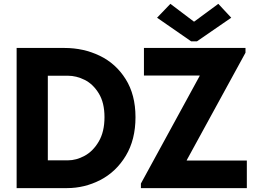

<svg xmlns="http://www.w3.org/2000/svg" viewBox="-20 -966 1318 986"><path d="M65.4 -719.7H311.5Q408.7 -719.7 491.7 -679.9Q574.7 -640.1 625.2 -559.8Q675.8 -479.5 675.8 -364.3Q675.8 -248.5 626 -166Q576.2 -83.5 495.4 -41.7Q414.6 0 324.2 0H65.4ZM516.6 -364.3Q516.6 -438.5 487.3 -486.3Q458 -534.2 415 -555.7Q372.1 -577.1 329.1 -577.1H225.6V-142.6H329.1Q371.6 -142.6 414.8 -166Q458 -189.5 487.3 -239.5Q516.6 -289.6 516.6 -364.3ZM703.6 -23.4 1005.4 -576.2V-578.1H719.2V-719.7H1240.7V-695.3L939 -143.6V-141.6H1247.6V0H703.6ZM975.1 -855.5H978L1101.1 -946.3L1167.5 -875L991.7 -753.9H961.4L786.6 -875L855 -946.3Z"/></svg>

Font: Reddit Sans Fudge ExtraBold
Style: Regular
Weight: 800
Designer: Stephen Hutchings
Foundry: Reddit
Version: Version 1.011